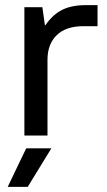

<svg xmlns="http://www.w3.org/2000/svg" viewBox="-20 -528 415 748"><path d="M75 -500H145L155 -430H157Q186 -472 223 -490Q260 -508 313 -508H360V-426H305Q237 -426 201 -391Q165 -356 165 -295V0H75ZM82 50H180L88 200H10Z"/></svg>

Font: PT Root UI Medium
Style: Regular
Weight: 500
Designer: Vitaly Kuzmin
Foundry: ParaType Ltd.
Version: Version 2.001G